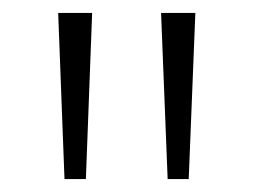

<svg xmlns="http://www.w3.org/2000/svg" viewBox="-20 -734 393 298"><path d="M123 -713.9 113.3 -456.1H80.1L70.3 -713.9ZM283.2 -713.9 272.9 -456.1H240.2L230 -713.9Z"/></svg>

Font: Open Sans Light
Style: Regular
Weight: 300
Designer: Monotype Design Team
Foundry: Monotype Imaging Inc.
Version: Version 3.000; ttfautohint (v1.8.4)